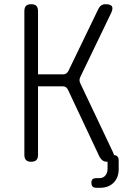

<svg xmlns="http://www.w3.org/2000/svg" viewBox="-20 -760 640 914"><path d="M128 10Q112 10 104 2Q96 -6 96 -22V-708Q96 -724 104 -732Q112 -740 128.5 -740Q145 -740 153 -732Q161 -724 161 -708V-406H281Q289 -406 295 -410Q301 -414 305 -421L449 -719Q454 -729 462.5 -734.5Q471 -740 483 -740Q507 -740 513 -729.5Q519 -719 509 -698L363 -395Q359 -387 358.5 -379.5Q358 -372 362 -364L518 -35Q521 -28 523 -22Q533 -21 538 -16Q545 -10 545 4V45Q545 85 521 109.5Q497 134 456 134H439Q427 134 421 128Q415 122 415 110Q415 98 421 93Q427 88 438 88H454Q471 88 481.5 75.5Q492 63 492 43V10H490Q478 10 469.5 4.5Q461 -1 454 -13L303 -334Q299 -341 293.5 -345Q288 -349 279 -349H161V-22Q161 -6 153 2Q145 10 128 10Z"/></svg>

Font: Maple Mono NL ExtraLight
Style: Regular
Weight: 275
Monospace: yes
Designer: subframe7536
Version: Version 7.000